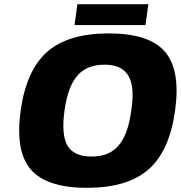

<svg xmlns="http://www.w3.org/2000/svg" viewBox="-20 -880 866 920"><path d="M206.5 -632Q307 -720 501 -720Q695 -720 770.5 -632Q846 -544 819 -350Q792 -156 691.5 -68Q591 20 397 20Q203 20 127.5 -68Q52 -156 79 -350Q106 -544 206.5 -632ZM418 -130Q461 -130 492.5 -142.5Q524 -155 547.5 -182Q571 -209 586 -250.5Q601 -292 609 -350Q621 -427 610.5 -475.5Q600 -524 568 -547Q536 -570 480 -570Q396 -570 350.5 -517.5Q305 -465 289 -349.5Q273 -234 303.5 -182Q334 -130 418 -130ZM337 -760 351 -860H691L677 -760Z"/></svg>

Font: Fivo Sans Modern Heavy
Style: Regular
Weight: 900
Designer: Alexander Slobzheninov
Foundry: Alexander Slobzheninov
Version: 1.0